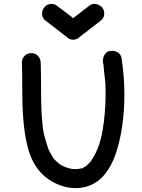

<svg xmlns="http://www.w3.org/2000/svg" viewBox="-20 -951 731 991"><path d="M370 20Q329 20 290 5Q155 -44 119 -208Q95 -312 95 -475Q95 -573 93 -629Q93 -649 107.5 -663Q122 -677 142 -677Q162 -677 175.5 -663Q189 -649 190 -629Q192 -575 192 -491Q192 -362 200 -306Q200 -270 230 -181Q236 -167 251 -143Q251 -141 255 -137Q255 -132 282 -108L284 -107Q292 -99 314 -90Q331 -83 348 -80Q349 -79 351.5 -79Q354 -79 363 -78.5Q372 -78 377 -78Q381 -78 401 -82L400 -81Q402 -81 403.5 -82Q405 -83 406 -83L424 -94Q425 -94 425.5 -94.5Q426 -95 448 -117Q451 -120 451 -122Q501 -195 514 -310Q514 -311 514.5 -313Q515 -315 516 -318.5Q517 -322 517 -331Q525 -395 525 -472L524 -522Q516 -588 514 -618Q513 -620 512 -625Q511 -630 511 -637Q511 -652 519 -667Q530 -689 560 -689Q572 -689 587 -681Q602 -673 607 -653Q622 -555 622 -465Q622 -294 579 -162Q517 20 370 20ZM357 -746Q338 -746 323 -761L221 -840Q197 -855 197 -882Q197 -895 204 -906Q219 -931 247 -931Q259 -931 270 -924Q348 -867 357 -857Q359 -858 444 -924Q455 -931 467 -931Q474 -931 481 -929Q518 -916 518 -881Q518 -855 493 -839L392 -761Q377 -746 357 -746Z"/></svg>

Font: Bad Comic
Style: Regular
Weight: 400
Designer: GGBotNet
Foundry: f0n7
Version: 0.9